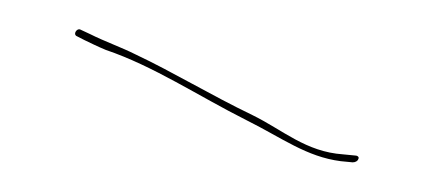

<svg xmlns="http://www.w3.org/2000/svg" viewBox="-26 -145 645 292"><g transform="rotate(15 296.0 1.5)"><path d="M73 -34 87 -31C98 -29 107 -27 122 -25C199 -20 275 6 357 23C416 35 459 53 511 46L529 43C533 42 536 39 536 36C537 33 534 31 530 32L512 35C456 46 414 23 363 13C294 0 229 -19 168 -30C144 -35 117 -37 93 -42L76 -45C71 -45 68 -36 73 -34ZM122 -25Z"/></g></svg>

Font: Stray Cat
Style: HlExtObl
Weight: 100
Version: Version 1.0